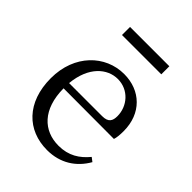

<svg xmlns="http://www.w3.org/2000/svg" viewBox="-206 -831 960 960"><g transform="rotate(45 274.5 -350.5)"><path d="M428 -715H150V-658H428ZM133 -301C145 -428 218 -488 291 -488C368 -488 421 -425 421 -355C421 -323 411 -301 367 -301ZM489 -262C494 -277 496 -298 496 -324C496 -449 412 -528 296 -528C164 -528 51 -421 51 -254C51 -83 152 14 292 14C385 14 454 -32 495 -104L474 -120C435 -73 388 -42 317 -42C211 -42 133 -115 132 -263Z"/></g></svg>

Font: Source Han Serif K
Style: Regular
Weight: 400
Designer: Ryoko NISHIZUKA 西塚涼子 (kana & ideographs); Frank Grießhammer (Latin, Greek & Cyrillic); Wenlong ZHANG 张文龙 (bopomofo); San
Foundry: Adobe Systems Incorporated
Version: Version 1.001;PS 1.001;hotconv 16.6.54;makeotf.lib2.5.65590